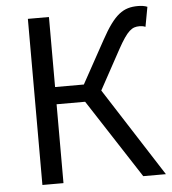

<svg xmlns="http://www.w3.org/2000/svg" viewBox="-53 -795 754 844"><g transform="rotate(-5 324.0 -373.5)"><path d="M100 -733V0H193V-348H319L545 0H645L394 -391L489 -565C533 -645 553 -658 586 -658C593 -658 603 -657 612 -653L628 -740C617 -745 601 -747 587 -747C522 -747 483 -721 423 -611L320 -424H193V-733Z"/></g></svg>

Font: Noto Sans KR Regular
Style: Regular
Weight: 400
Designer: Ryoko NISHIZUKA  (kana & ideographs); Paul D. Hunt (Latin, Greek & Cyrillic); Wenlong ZHANG  (bopomofo); Sandoll Communi
Foundry: Adobe Systems Incorporated
Version: Version 1.004;PS 1.004;hotconv 1.0.82;makeotf.lib2.5.63406